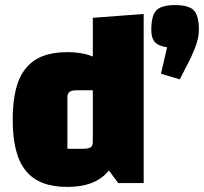

<svg xmlns="http://www.w3.org/2000/svg" viewBox="-20 -720 802 755"><path d="M245 -515Q301 -515 341.5 -499Q382 -483 408 -450.5Q434 -418 447 -368Q460 -318 460 -250Q460 -182 447 -132Q434 -82 408 -49.5Q382 -17 341.5 -1Q301 15 245 15Q189 15 148.5 -0.5Q108 -16 81.5 -48.5Q55 -81 42.5 -131Q30 -181 30 -250Q30 -319 42.5 -369Q55 -419 81.5 -451.5Q108 -484 148.5 -499.5Q189 -515 245 -515ZM345 -365H284Q262 -365 253.5 -359Q245 -353 245 -337V-135H306Q329 -135 337 -141Q345 -147 345 -163ZM545 -665V0H445L345 -135V-650ZM687 -408 613 -430 637 -534Q603 -539 589 -554.5Q575 -570 575 -603Q575 -659 595 -679.5Q615 -700 669 -700Q722 -700 742 -679.5Q762 -659 762 -603Q762 -579 754.5 -554Q747 -529 730 -492Z"/></svg>

Font: Changa ExtraBold
Style: Regular
Weight: 800
Designer: Eduardo Rodriguez Tunni
Foundry: Eduardo Rodriguez Tunni
Version: Version 3.002; ttfautohint (v1.8.2)